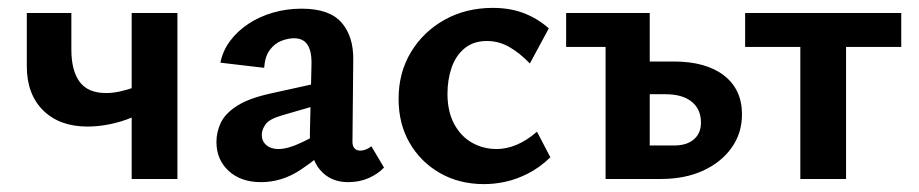

<svg xmlns="http://www.w3.org/2000/svg" viewBox="-20 -454 2330 487"><path d="M202 -133Q131 -133 89.5 -174Q48 -215 48 -286V-421H161V-328Q161 -275 182 -246.5Q203 -218 249 -218Q266 -218 284 -222Q302 -226 318 -231.5Q334 -237 344 -241L361 -181Q341 -167 314.5 -156Q288 -145 259 -139Q230 -133 202 -133ZM314 0V-421H430V0Z M863 8Q818 8 791.5 -23.5Q765 -55 766 -116L770 -286Q771 -312 766 -327.5Q761 -343 751 -350Q741 -357 726 -357Q711 -357 694 -350.5Q677 -344 664.5 -327.5Q652 -311 650 -282L539 -295Q545 -325 563.5 -350Q582 -375 610 -393.5Q638 -412 672.5 -422Q707 -432 745 -432Q816 -432 846.5 -396.5Q877 -361 876 -302L874 -94Q874 -83 879.5 -77.5Q885 -72 893 -72Q901 -72 908.5 -75Q916 -78 922 -83L954 -29Q939 -13 915.5 -2.5Q892 8 863 8ZM642 8Q591 8 560 -20.5Q529 -49 529 -94Q529 -120 540.5 -143.5Q552 -167 582 -186Q612 -205 667 -217L830 -253L835 -202L694 -161Q663 -152 653.5 -138.5Q644 -125 644 -112Q644 -96 655.5 -86Q667 -76 686 -76Q711 -76 748 -94Q785 -112 831 -136L833 -97Q789 -54 742 -23Q695 8 642 8Z M1208 13Q1145 13 1096 -15Q1047 -43 1019 -91.5Q991 -140 991 -203Q991 -270 1022.5 -322Q1054 -374 1108 -404Q1162 -434 1230 -434Q1274 -434 1309 -420.5Q1344 -407 1372 -382L1324 -293Q1298 -320 1271.5 -335Q1245 -350 1215 -350Q1181 -350 1158.5 -331.5Q1136 -313 1125.5 -282.5Q1115 -252 1115 -216Q1115 -172 1131.5 -140.5Q1148 -109 1176.5 -92.5Q1205 -76 1240 -76Q1265 -76 1291 -87Q1317 -98 1342 -120L1376 -55Q1349 -29 1319.5 -14Q1290 1 1262 7Q1234 13 1208 13Z M1516 0V-421H1628V-85H1690Q1722 -85 1740 -100.5Q1758 -116 1758 -143Q1758 -177 1734.5 -196Q1711 -215 1668 -215H1598V-298H1689Q1730 -298 1762 -289Q1794 -280 1816.5 -262.5Q1839 -245 1850.5 -220.5Q1862 -196 1862 -164Q1862 -116 1835.5 -79Q1809 -42 1763 -21Q1717 0 1656 0ZM1416 -335V-421H1572V-335Z M2010 0V-421H2126V0ZM1870 -335V-421H2266V-335Z"/></svg>

Font: Ysabeau
Style: Bold
Weight: 700
Designer: Christian Thalmann (Catharsis Fonts)
Version: Version 2.000;gftools[0.9.27.dev2+g8671c4b]